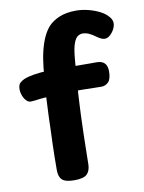

<svg xmlns="http://www.w3.org/2000/svg" viewBox="-93 -891 730 975"><g transform="rotate(-10 272.5 -403.5)"><path d="M211.1 20Q165.7 20 148.5 4.4Q131.3 -11.2 131.3 -45.3Q131.3 -81.7 131.8 -112Q132.3 -142.3 133.3 -177.2Q134.3 -212 136.3 -261Q137.3 -287 138.3 -324.9Q139.3 -362.9 142.8 -422.4Q146.3 -481.9 155.3 -571Q160.3 -619 169.9 -657.4Q179.4 -695.8 193.1 -725.1Q206.8 -754.3 224.8 -774.3Q244.8 -796.3 280.6 -811.7Q316.3 -827 368.3 -827Q397.3 -827 428.8 -819.3Q460.3 -811.6 488 -797.7Q515.7 -783.9 532 -763.7Q545.1 -748.4 545.1 -731.4Q545.1 -716.8 536.6 -700.4Q528.1 -684.1 514.9 -672.4Q501.8 -660.8 487.4 -660.8Q471.4 -660.8 447.8 -678Q428.7 -692.4 412.3 -699.6Q395.9 -706.7 380.2 -706.7Q367.2 -706.7 355.4 -698.8Q343.7 -691 334.3 -666.7Q325 -642.3 320.3 -592Q314.3 -526.9 310.8 -482.3Q307.3 -437.8 305.7 -406.4Q304.1 -375 302.7 -350.5Q301.3 -326 300.3 -300Q298.3 -245 297.2 -204.9Q296.1 -164.9 295.6 -128.1Q295.1 -91.2 294.1 -45.8Q293.1 -13.6 275.8 3.2Q258.6 20 211.1 20ZM62.3 -412Q49.2 -412 38.7 -423.4Q28.1 -434.9 22.1 -451.1Q16.1 -467.3 16.1 -480.7Q16.1 -506 26.7 -515.6Q37.3 -525.2 49.3 -530.4Q70.9 -539.4 102.6 -544.4Q134.2 -549.4 176.8 -551.4Q219.4 -553.4 271.3 -551.4Q293.3 -551.2 324.3 -550.8Q355.3 -550.4 383.6 -550.4Q411.8 -550.4 426.2 -550.4Q452 -550.4 465.8 -536.9Q479.7 -523.3 479.7 -495Q479.7 -455 464.4 -439.5Q449.2 -424 427.8 -424Q417.8 -424 396.2 -424.5Q374.6 -425 353.4 -425.5Q332.3 -426 321.3 -426Q290.3 -426 251.8 -425Q213.3 -424 175.8 -422Q138.3 -420 109.3 -417Q102.3 -416 86.3 -414Q70.3 -412 62.3 -412Z"/></g></svg>

Font: Playpen Sans Deva
Style: Regular
Weight: 400
Designer: Pooja Saxena, Gunjan Panchal, Laura Meseguer, Veronika Burian, José Scaglione
Foundry: TypeTogether
Version: Version 2.000